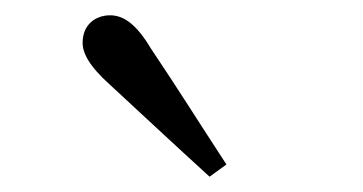

<svg xmlns="http://www.w3.org/2000/svg" viewBox="-20 -839 475 251"><path d="M276 -624C242 -676 210 -727 177 -776C158 -808 141 -819 124 -819C105 -819 88 -807 88 -783C88 -770 96 -753 124 -728C165 -690 209 -649 254 -608Z"/></svg>

Font: Shippori Mincho
Style: Regular
Weight: 400
Designer: Bonji Tadano  Ryoko NISHIZUKA  (kana & ideographs); Frank Grießhammer (Latin, Greek & Cyrillic); Wenlong ZHANG  (bopomof
Foundry: Adobe Systems Incorporated
Version: Version 1.003;PS 1.001;hotconv 16.6.54;makeotf.lib2.5.65590